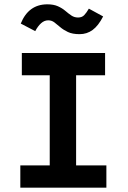

<svg xmlns="http://www.w3.org/2000/svg" viewBox="-20 -868 590 888"><path d="M74 0V-103H210V-520H81V-623H466V-520H332V-103H472V0ZM391 -828 457 -792Q435 -749 408.5 -729.5Q382 -710 348 -710Q315 -710 294 -720Q273 -730 258.5 -742.5Q244 -755 231.5 -764.5Q219 -774 203 -774Q185 -774 170 -760.5Q155 -747 143 -724L76 -759Q112 -848 199 -848Q228 -848 248 -839Q268 -830 282.5 -817.5Q297 -805 310.5 -796Q324 -787 341 -787Q359 -787 369.5 -798Q380 -809 391 -828Z"/></svg>

Font: Inconsolata SemiExpanded ExtraBold
Style: Regular
Weight: 800
Width: 6
Monospace: yes
Designer: Raph Levien, Cyreal, Brenton Simpson
Foundry: Raph Levien, Cyreal, Google
Version: Version 3.001; ttfautohint (v1.8.2.53-6de2)